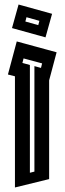

<svg xmlns="http://www.w3.org/2000/svg" viewBox="-20 -667 285 848"><path d="M15 -338 54 -484 230 -436 197 -312V124L46 161V-330ZM132 91V-375L161 -367L166 -387L84 -409L79 -389L112 -380V96ZM181 -502 33 -543 62 -647 210 -606ZM92 -572 149 -556 154 -575 97 -591Z"/></svg>

Font: Blaka Hollow
Style: Regular
Weight: 400
Designer: Mohamed Gaber
Foundry: Kief Type Foundry
Version: Version 1.003; ttfautohint (v1.8.4.7-5d5b)